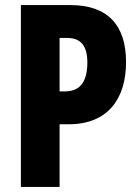

<svg xmlns="http://www.w3.org/2000/svg" viewBox="-20 -734 544 754"><path d="M257 -714H62V0H214V-246H250C404 -246 475 -347 475 -490C475 -635 403 -714 257 -714ZM244 -585C297 -585 323 -554 323 -489C323 -407 290 -375 234 -375H214V-585Z"/></svg>

Font: Noto Sans Devanagari ExtraCondensed ExtraBold
Style: Regular
Weight: 800
Width: 2
Designer: Jelle Bosma - Monotype Design Team
Foundry: Monotype Imaging Inc.
Version: Version 2.004